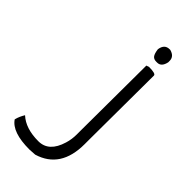

<svg xmlns="http://www.w3.org/2000/svg" viewBox="-257 -641 788 788"><g transform="rotate(45 137.5 -247.0)"><path d="M219 -596Q249 -588 249 -562V-554Q242 -521 218 -521H212Q198 -521 191 -530Q184 -539 181 -562Q186 -596 215 -596ZM207 -485Q246 -485 246 -474L244 -99V-74Q244 66 131 100L99 102Q-1 102 -31 57Q-28 45 -23.5 35Q-19 25 -13 15Q27 52 101 52Q162 52 185 -25Q193 -51 193 -79V-102L195 -481Z"/></g></svg>

Font: Ekushey Kolom
Style: Regular
Weight: 400
Designer: Al Mamun Sumon
Foundry: Al Mamun Sumon
Version: Version 1.0